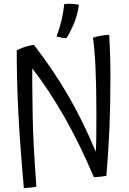

<svg xmlns="http://www.w3.org/2000/svg" viewBox="-20 -938 670 998"><path d="M150 -331Q151 -263 155.5 -178.5Q160 -94 169 32Q156 35 139 37Q122 39 104 40Q83 -198 75 -358Q67 -518 67 -677Q68 -677 69 -677.5Q70 -678 70 -678Q95 -690 113.5 -695.5Q132 -701 156 -705Q259 -572 335.5 -439.5Q412 -307 478 -149Q480 -182 480.5 -223.5Q481 -265 481 -352Q481 -486 476.5 -584.5Q472 -683 463 -742Q488 -750 507.5 -753Q527 -756 548 -757Q552 -672 553 -629.5Q554 -587 554 -549Q554 -392 549 -274Q544 -156 533 -24Q518 -21 502.5 -19.5Q487 -18 468 -17Q395 -189 315 -329.5Q235 -470 148 -582Q147 -529 148.5 -440Q150 -351 150 -331ZM390 -913Q385 -870 369 -827.5Q353 -785 326 -740Q314 -740 302 -742Q290 -744 274 -748Q291 -794 300.5 -835.5Q310 -877 314 -917Q332 -919 353 -918Q374 -917 390 -913Z"/></svg>

Font: Atma
Style: Regular
Weight: 400
Designer: Gregori Vincens, Jeremie Hornus, Riccardo Olocco, Yoann Minet.
Foundry: black foundry
Version: Version 1.102;PS 1.100;hotconv 1.0.86;makeotf.lib2.5.63406